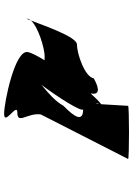

<svg xmlns="http://www.w3.org/2000/svg" viewBox="127 -790 662 957"><g transform="rotate(90 458.5 -311.0)"><path d="M73 -117C71 -107 75 -115 82 -134C77 -128 74 -123 73 -117ZM82 -134C116 -172 224 -202 259 -202C267 -202 274 -201 280 -202C257 -164 241 -133 239 -117C229 -53 492 0 546 0C611 0 487 -66 541 -66C602 -66 540 -118 550 -183L772 -618C773 -624 508 -624 507 -618L499 -484C483 -472 465 -453 445 -431C454 -473 428 -479 370 -447C363 -402 247 -363 201 -363C163 -363 106 -196 82 -134ZM402 -186C461 -263 544 -394 523 -394C588 -394 567 -354 507 -296C483 -254 448 -224 402 -186ZM498 -472 497 -458C494 -463 495 -468 498 -472Z"/></g></svg>

Font: Ampere
Style: SCCndIta
Weight: 400
Version: Version 1